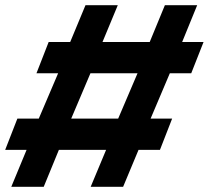

<svg xmlns="http://www.w3.org/2000/svg" viewBox="-29 -720 837 740"><path d="M708 -437.5H625.5L551.5 -263H634.5L587.5 -142.5H505L445.5 0H320.5L380 -142.5H198L139.5 0H14.5L73.5 -142.5H-9L38 -263H120.5L195 -437.5H111.5L158.5 -558H241.5L300.5 -700H425L366 -558H548L606.5 -700H731L673 -558H755.5ZM426.5 -263 501 -437.5H319.5L245.5 -263Z"/></svg>

Font: Urbanist
Style: Bold Italic
Weight: 700
Italic angle: -8°
Designer: Corey Hu
Foundry: Corey Hu
Version: Version 1.330; ttfautohint (v1.8.4.7-5d5b)